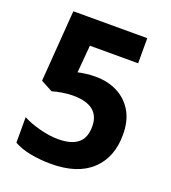

<svg xmlns="http://www.w3.org/2000/svg" viewBox="-133 -812 817 920"><g transform="rotate(20 275.5 -352.0)"><path d="M231 10Q177 10 127 0.5Q77 -9 42 -29V-159Q77 -140 128.5 -126.5Q180 -113 223 -113Q289 -113 323 -140Q357 -167 357 -226Q357 -334 220 -334Q195 -334 165 -329Q135 -324 116 -318L56 -350L83 -714H460V-586H214L202 -446Q219 -450 241.5 -453Q264 -456 292 -456Q354 -456 403 -431Q452 -406 480.5 -358Q509 -310 509 -239Q509 -123 437.5 -56.5Q366 10 231 10Z"/></g></svg>

Font: Noto Sans Gurmukhi UI
Style: Bold
Weight: 700
Designer: Jelle Bosma - Monotype Design Team
Foundry: Monotype Imaging Inc.
Version: Version 2.004; ttfautohint (v1.8.4.7-5d5b)